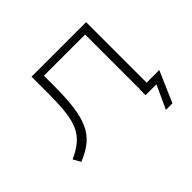

<svg xmlns="http://www.w3.org/2000/svg" viewBox="-141 -678 998 998"><g transform="rotate(-45 358.0 -179.0)"><path d="M564 129 623 0H543V-42H686L612 129ZM62 9 39 -32Q86 -53 116 -78.5Q146 -104 163 -141.5Q180 -179 186 -234Q192 -289 192 -368V-487H593V0H544V-445H241V-366Q241 -282 233 -220Q225 -158 205.5 -114.5Q186 -71 151 -41.5Q116 -12 62 9Z"/></g></svg>

Font: Nunito Sans 10pt Expanded ExtraLight
Style: Regular
Weight: 250
Width: 7
Designer: Vernon Adams
Foundry: Vernon Adams
Version: Version 3.101;gftools[0.9.27]